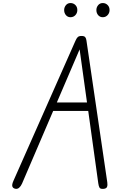

<svg xmlns="http://www.w3.org/2000/svg" viewBox="-20 -1240 820 1260"><path d="M79 -1.5Q64 -5.5 60.8 -17.5Q57.5 -29.5 68.5 -54L475 -972Q482.5 -989.5 490.5 -996.8Q498.5 -1004 515 -1004Q533 -1004 539.2 -996.2Q545.5 -988.5 547.5 -973L684 -44Q687 -24.5 682.2 -13.2Q677.5 -2 658.5 -0.5Q638.5 1 633 -8.8Q627.5 -18.5 625 -37L559 -512H329L124.5 -35Q117 -18 105.5 -8Q94 2 79 -1.5ZM353 -567.5H551L502.5 -916ZM654.5 -1127Q636 -1127 624.2 -1140.5Q612.5 -1154 612.5 -1174Q612.5 -1192 624 -1206Q635.5 -1220 654.5 -1220Q673 -1220 686 -1207.2Q699 -1194.5 699 -1174Q699 -1154.5 686.2 -1140.8Q673.5 -1127 654.5 -1127ZM442.5 -1127Q424.5 -1127 412.8 -1140.5Q401 -1154 401 -1174Q401 -1192 412.5 -1206Q424 -1220 442.5 -1220Q461.5 -1220 474.5 -1207.2Q487.5 -1194.5 487.5 -1174Q487.5 -1154.5 474.8 -1140.8Q462 -1127 442.5 -1127Z"/></svg>

Font: Edu SA Hand Cursive
Style: Regular
Weight: 400
Designer: Tina and Corey Anderson, Eben Sorkin, Mirko Velimirovic
Foundry: Google for Education
Version: Version 2.000